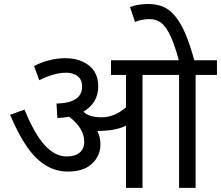

<svg xmlns="http://www.w3.org/2000/svg" viewBox="-20 -916 1078 936"><path d="M302.2 -561.5Q243.7 -561.5 171.4 -524.9L146 -594.2Q221.2 -632.3 298.3 -632.3Q349.1 -632.3 385.7 -614.3Q459 -578.1 459 -496.1Q459 -414.1 386.7 -371.6Q413.1 -344.2 475.6 -344.2Q538.1 -344.2 594.2 -393.1V-550.8H521V-622.1H851.6Q813 -767.6 767.1 -803.7Q742.7 -823.2 707.5 -822.8Q672.4 -822.8 638.2 -809.1L613.8 -881.8Q654.8 -896.5 701.2 -896.5Q747.1 -896.5 778.3 -881.8Q840.3 -853.5 884.3 -750.5Q906.2 -698.7 927.2 -622.1H1037.6V-550.8H933.6V0H853V-550.8H674.8V0H594.2V-303.2Q541.5 -277.8 459 -277.8H454.6Q469.7 -247.1 469.7 -210Q469.7 -172.9 448.2 -140.6Q406.7 -79.6 312 -79.6Q197.3 -79.1 114.3 -196.3Q71.3 -256.8 29.3 -356.4L99.6 -381.8Q147 -264.6 197.3 -209Q247.6 -153.3 305.2 -153.3Q345.7 -153.3 368.2 -171.9Q390.6 -190.4 390.6 -224.6Q390.6 -290.5 317.4 -346.7Q291 -341.8 259.8 -340.8L255.4 -411.1Q380.4 -414.1 380.4 -494.1Q380.4 -539.1 340.8 -554.7Q323.2 -561.5 302.2 -561.5Z"/></svg>

Font: NotoSans
Style: Regular
Weight: 400
Designer: Monotype Design team
Foundry: Monotype Imaging Inc.
Version: Version 1.04